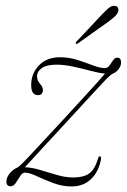

<svg xmlns="http://www.w3.org/2000/svg" viewBox="-20 -647 445 674"><path d="M334.5 -88.5Q327 -45 300 -18.8Q273 7.5 231 7.5Q198 7.5 166 -4.8Q134 -17 108.2 -29Q82.5 -41 67.5 -41Q58.5 -41 51 -29Q43.5 -17 35.5 -5Q27.5 7 17.5 7Q2.5 7 2.5 -10Q2.5 -23 13 -37Q23.5 -51 42 -59.5Q50.5 -64 91 -107.5Q131.5 -151 202.5 -227.5Q256 -285.5 294.5 -327.8Q333 -370 348.5 -388.5Q328.5 -390.5 299 -398.2Q269.5 -406 237.8 -413Q206 -420 179 -420Q144 -420 127 -408.2Q110 -396.5 110 -378Q110 -364.5 121.5 -351.5Q130.5 -341.5 130.5 -331Q130.5 -313 112.5 -313Q89.5 -313 89.5 -348.5Q89.5 -389 116.8 -417.5Q144 -446 190 -446Q222.5 -446 252 -436.5Q281.5 -427 306.2 -417.5Q331 -408 348.5 -408Q358 -408 364.5 -417.2Q371 -426.5 377 -435.5Q383 -444.5 391.5 -444.5Q405 -444.5 405 -427.5Q405 -415.5 396.2 -404Q387.5 -392.5 375 -388Q367 -385 331.2 -346.2Q295.5 -307.5 213.5 -218.5Q161 -161.5 124.2 -121.8Q87.5 -82 67.5 -60Q92.5 -59 122 -50Q151.5 -41 181 -32.5Q210.5 -24 237.5 -24Q272 -24 292 -37.2Q312 -50.5 324.5 -91Q326.5 -99 330.5 -98.5Q335 -98 334.5 -88.5ZM333.5 -591.5Q349 -608 360.2 -617.8Q371.5 -627.5 382 -626.5Q391 -626 394 -620Q397 -614 394.5 -606Q391.5 -596.5 381.5 -587.8Q371.5 -579 358 -569L254 -495Q249 -491.5 246.5 -494Q244 -496.5 249.5 -502Z"/></svg>

Font: Fraunces 72pt Thin
Style: Italic
Weight: 100
Italic angle: -16°
Version: Version 1.000;[b76b70a41]